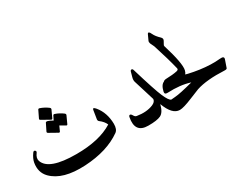

<svg xmlns="http://www.w3.org/2000/svg" viewBox="-78 -1210 2186 1717"><g transform="rotate(-30 1015.0 -351.5)"><path d="M78.6 -73.7Q18.6 -134.8 35.2 -229.5Q42 -267.6 73.2 -311Q84.5 -326.7 96.7 -316.4Q108.4 -306.6 97.2 -292.5Q68.4 -254.4 79.6 -221.2Q119.1 -106 400.4 -106Q638.7 -105.5 779.3 -193.4Q764.6 -230 723.1 -261.2Q712.4 -269.5 714.4 -284.7L728.5 -373Q732.9 -400.4 760.3 -367.2Q824.7 -288.6 826.2 -173.3Q826.2 -116.7 796.9 -95.7Q651.4 7.8 418.5 20.5Q184.1 33.2 78.6 -73.7ZM304.2 -621.6Q308.6 -629.9 320.3 -626.5Q363.8 -611.8 401.4 -583.5Q411.1 -575.2 407.7 -565.4L373 -489.7Q367.2 -479.5 355.5 -487.5Q343.8 -495.6 274.9 -532.7Q263.7 -539.1 269 -548.8ZM395 -509.8Q399.4 -518.1 411.1 -514.6Q454.6 -500 491.7 -471.7Q501.5 -463.4 498 -453.6L463.4 -377.9Q458 -367.2 447.3 -374.8Q436.5 -382.3 396 -404.8L373.5 -355Q367.7 -344.7 355.7 -352.8Q343.8 -360.8 275.4 -397.9Q264.2 -404.3 269 -414.6L304.7 -486.8Q313.5 -503.4 374 -467.8Z M1427.2 -16.6Q1422.9 15.1 1399.4 14.6Q1322.3 13.7 1273.4 -118.7Q1254.9 -43 1214.8 -23.4Q1175.8 -4.4 1085 -4.9Q947.3 -4.9 976.6 -155.8Q980 -171.9 990.7 -171.9Q1001.5 -171.9 1011.7 -153.3Q1022 -134.3 1037.6 -131.8Q1133.8 -116.2 1203.1 -145Q1240.2 -160.6 1242.2 -189.5Q1240.2 -199.7 1210.4 -293Q1180.7 -386.2 1175.3 -406.2Q1169.9 -426.3 1176.8 -451.2L1190.9 -502Q1194.8 -515.6 1205.6 -515.6Q1216.3 -515.6 1220.2 -500.5Q1293.5 -255.4 1325.2 -182.6Q1356.9 -109.9 1378.9 -104.5Q1405.8 -97.7 1418.2 -68.8Q1430.7 -40 1427.2 -16.6Z M1354.5 -200.7Q1369.6 -266.6 1406 -277.8Q1442.4 -289.1 1530.3 -257.3Q1618.2 -225.6 1732.4 -209.7Q1846.7 -193.8 1938 -203.1Q1985.8 -208 1974.6 -176.3L1948.2 -100.1Q1944.8 -90.3 1922.4 -91.3Q1740.7 -100.1 1633.3 -64.9Q1623.5 -62 1531.2 -23.7Q1439 14.6 1399.9 14.6Q1375.5 14.6 1356.4 -35.6Q1337.4 -85.9 1363.8 -100.6Q1371.1 -104.5 1420.9 -107.7Q1470.7 -110.8 1610.8 -147.9Q1514.2 -179.7 1380.4 -173.3Q1348.1 -171.9 1354.5 -200.7Z M1564 -320.8Q1537.6 -430.7 1485.4 -592.8L1465.8 -634.3Q1460 -650.9 1465.8 -662.6Q1465.8 -662.6 1491.2 -717.8Q1505.4 -739.7 1522.9 -699.2Q1538.1 -666.5 1575.7 -631.3Q1594.2 -613.8 1583.5 -594.2L1567.9 -565.9Q1561.5 -556.6 1564 -548.8Q1630.4 -334 1615.2 -270Q1596.2 -187 1435.1 -177.7Q1401.9 -175.8 1391.1 -183.3Q1380.4 -190.9 1376.5 -195.8Q1361.3 -218.3 1400.4 -274.4Q1408.7 -287.1 1432.1 -288.1Q1502 -290 1545.4 -299.3Q1567.9 -304.2 1564 -320.8Z"/></g></svg>

Font: Amiri
Style: Bold Slanted
Weight: 700
Italic angle: 9°
Designer: Khaled Hosny
Version: Version 000.107